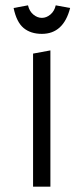

<svg xmlns="http://www.w3.org/2000/svg" viewBox="-20 -700 313 720"><path d="M169 -511V0H104V-499ZM31 -670 85 -680Q90 -658 105 -645.5Q120 -633 137 -633Q154 -633 169 -645.5Q184 -658 189 -680L243 -670Q218 -573 137 -573Q95 -573 68.5 -595Q42 -617 31 -670Z"/></svg>

Font: Changa ExtraLight
Style: Regular
Weight: 275
Designer: Eduardo Rodriguez Tunni
Foundry: Eduardo Rodriguez Tunni
Version: Version 2.002; ttfautohint (v1.5) -l 8 -r 50 -G 200 -x 14 -H